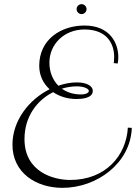

<svg xmlns="http://www.w3.org/2000/svg" viewBox="-20 -829 675 925"><path d="M169 -512C169 -466 188 -427 219 -399C120 -350 40 -248 40 -132C40 3 153 76 281 76C447 76 609 -43 615 -213L596 -214C588 -78 488 38 318 38C240 38 98 1 98 -159C98 -269 160 -347 236 -385C267 -364 306 -352 348 -352C372 -352 427 -355 427 -391C427 -417 394 -432 350 -432C320 -432 290 -426 261 -416C234 -444 218 -482 218 -527C218 -616 289 -687 387 -687C499 -687 530 -614 530 -555C530 -538 528 -525 528 -525L547 -523C547 -524 550 -536 550 -554C550 -621 510 -706 387 -706C276 -706 169 -641 169 -512ZM350 -413C386 -413 408 -401 408 -391C408 -382 394 -374 370 -374C334 -374 302 -384 278 -402C302 -409 326 -413 350 -413ZM349 -785C349 -772 360 -761 373 -761C386 -761 397 -772 397 -785C397 -798 386 -809 373 -809C360 -809 349 -798 349 -785Z"/></svg>

Font: Clicker Script
Style: Regular
Weight: 400
Designer: Astigmatic (AOETI)
Foundry: Astigmatic (AOETI)
Version: Version 1.000